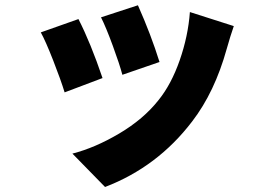

<svg xmlns="http://www.w3.org/2000/svg" viewBox="-20 -624 1040 747"><path d="M373 -556.6 516.6 -603.5Q567.4 -489.3 600.6 -382.8L456.1 -333Q445.3 -374 418.9 -445.8Q392.6 -517.6 373 -556.6ZM718.8 -577.1 889.6 -522.5Q876 -483.4 862.3 -434.6Q815.4 -265.6 727.5 -151.4Q592.8 25.4 388.7 103.5L261.7 -26.4Q349.6 -48.8 443.8 -104.5Q538.1 -160.2 596.7 -234.4Q646.5 -295.9 679.2 -389.6Q711.9 -483.4 718.8 -577.1ZM138.7 -498 285.2 -549.8Q333 -456.1 378.9 -320.3L231.4 -264.6Q216.8 -312.5 187 -388.7Q157.2 -464.8 138.7 -498Z"/></svg>

Font: GenEi Gothic M Heavy
Style: Regular
Weight: 800
Designer: o_tamon (Modified); [Source Han Sans]
Ryoko NISHIZUKA  (kana & ideographs); Paul D. Hunt (Latin, Greek & Cyrillic); Wenl
Version: Version 1.1a;Original Version 1.004